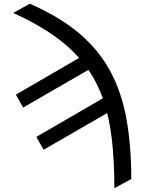

<svg xmlns="http://www.w3.org/2000/svg" viewBox="-20 -781 761 1014"><path d="M49.8 -712.9 137.7 -761.2Q293.9 -692.9 397.5 -605.5Q501 -518.1 561.5 -406.5Q622.1 -294.9 647.7 -153.6Q673.3 -12.2 673.3 164.6L584 212.9Q584 70.3 570.6 -46.6Q557.1 -163.6 523.4 -260Q489.7 -356.4 429.4 -436.5Q369.1 -516.6 275.9 -584.5Q182.6 -652.3 49.8 -712.9ZM485.8 -434.6 102.1 -212.9 64 -281.2 445.8 -502.9ZM593.8 -211.4 210.4 9.8 171.9 -58.1 554.2 -279.8Z"/></svg>

Font: Sahel VF Regular
Style: Regular
Weight: 400
Foundry: Saber Rastikerdar (saber.rastikerdar@gmail.com)
Version: Version 3.4.0